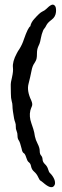

<svg xmlns="http://www.w3.org/2000/svg" viewBox="-20 -778 265 819"><path d="M218.8 -726.6Q216.8 -706.1 200.2 -693.8Q183.6 -681.6 178.2 -670.9Q172.9 -660.2 169.9 -657.2Q167 -654.3 164.1 -648.4Q157.2 -631.8 154.3 -615.2Q151.4 -598.6 148.4 -591.3Q145.5 -584 142.6 -578.1Q137.7 -566.4 137.7 -551.3Q137.7 -536.1 136.2 -529.3Q134.8 -522.5 132.3 -518.1Q129.9 -513.7 127 -508.8Q118.2 -497.1 114.3 -475.6Q109.4 -450.2 101.6 -419.9Q93.8 -390.6 113.3 -349.6Q120.1 -334 116.2 -325.2Q112.3 -316.4 109.4 -306.6Q103.5 -281.2 113.8 -252.4Q124 -223.6 126 -212.9Q127.9 -202.1 128.9 -196.3Q131.8 -181.6 140.6 -164.6Q149.4 -147.5 149.4 -134.3Q149.4 -121.1 155.3 -114.7Q161.1 -108.4 161.6 -97.7Q162.1 -86.9 171.9 -77.6Q181.6 -68.4 185.1 -56.2Q188.5 -43.9 193.4 -39.6Q198.2 -35.2 203.1 -28.3Q208 -21.5 211.4 -13.7Q214.8 -5.9 214.8 2.4Q214.8 10.7 209 16.6Q196.3 29.3 164.1 1Q157.2 -4.9 152.8 -7.3Q148.4 -9.8 142.6 -22.9Q136.7 -36.1 126 -45.4Q115.2 -54.7 112.8 -67.4Q110.4 -80.1 104.5 -84.5Q98.6 -88.9 96.2 -94.7Q93.8 -100.6 91.8 -106.4Q86.9 -122.1 81.1 -125Q75.2 -127.9 72.3 -143.6Q65.4 -171.9 60.1 -179.2Q54.7 -186.5 54.7 -198.7Q54.7 -210.9 50.8 -219.2Q46.9 -227.5 47.4 -237.8Q47.9 -248 44.9 -255.9Q40 -266.6 35.2 -302.7Q33.2 -316.4 33.2 -326.2Q33.2 -335.9 29.8 -347.2Q26.4 -358.4 26.4 -378.9Q26.4 -399.4 25.9 -409.2Q25.4 -418.9 26.9 -428.2Q28.3 -437.5 31.2 -448.2Q37.1 -474.6 35.2 -489.3Q32.2 -514.6 51.8 -550.8Q56.6 -560.5 62.5 -568.4Q75.2 -588.9 82 -610.4Q99.6 -661.1 109.4 -666Q112.3 -682.6 127 -698.2Q149.4 -723.6 160.2 -728.5Q170.9 -733.4 176.8 -739.3Q182.6 -745.1 188.5 -750Q194.3 -754.9 200.2 -757.3Q206.1 -759.8 211.4 -755.9Q216.8 -752 218.3 -743.7Q219.7 -735.4 218.8 -726.6Z"/></svg>

Font: Creepster Caps
Style: Regular
Weight: 400
Designer: Font Diner, Inc
Foundry: Font Diner, Inc
Version: Version 1.000